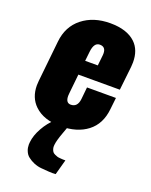

<svg xmlns="http://www.w3.org/2000/svg" viewBox="-156 -671 793 1011"><g transform="rotate(20 240.5 -166.0)"><path d="M284.2 256.3 307.6 170.9H293.9C292.3 170.9 287.4 170.6 279.1 169.9C270.8 169.3 264.9 168.4 261.5 167.2C258.1 166.1 253.3 164.1 247.1 161.4C240.9 158.6 236.4 155.3 233.6 151.4C230.9 147.5 228.5 142.4 226.6 136.2C224.6 130 224.1 122.9 225.1 114.7C226.7 97.8 233.2 74.1 244.4 43.7C255.6 13.3 262 -4.6 263.7 -9.8H185.1C161.9 10.7 142.5 35.2 126.7 63.5C110.9 91.8 101.7 118.7 99.1 144C98.5 148.9 98.1 153.6 98.1 158.2C98.1 170.6 100.1 181.6 104 191.4C109.2 205.1 116.7 215.5 126.5 222.7C136.2 230.5 147.7 237.1 160.9 242.7C174.1 248.2 187.8 251.6 202.1 252.9C216.5 254.2 230.8 255.4 245.1 256.3C252.3 256.7 259.1 256.9 265.6 257.1C272.1 257.2 278.3 257 284.2 256.3ZM220.7 10.7C282.6 10.7 332.8 -4.1 371.3 -33.7C409.9 -63.3 432.1 -106.4 438 -163.1L445.3 -229H283.2L276.4 -161.1C272.8 -129.9 258.5 -114.3 233.4 -114.3C214.5 -114.3 205.1 -127.4 205.1 -153.8C205.1 -158 205.4 -162.8 206.1 -168L217.3 -276.9H449.7L464.4 -409.7C465.3 -418.8 465.8 -427.6 465.8 -436C465.8 -481.6 452.5 -517.3 425.8 -543C393.9 -573.6 346.5 -588.9 283.7 -588.9C221.2 -588.9 169.2 -572.4 127.7 -539.6C86.2 -506.7 62.5 -461.3 56.6 -403.3L32.7 -174.8C31.7 -166 31.2 -157.6 31.2 -149.4C31.2 -103.5 45.9 -66.6 75.2 -38.6C109.7 -5.7 158.2 10.7 220.7 10.7ZM226.1 -357.4 231.9 -410.6C235.8 -446.1 248.5 -463.9 270 -463.9C292.5 -463.9 303.7 -451.3 303.7 -426.3C303.7 -423 303.5 -419.6 303.2 -416L296.9 -357.4Z"/></g></svg>

Font: Oswald
Style: Heavy
Weight: 800
Designer: Vernon Adams
Foundry: Vernon Adams
Version: 3.0; ttfautohint (v0.95.6-bc232) -l 8 -r 50 -G 200 -x 0 -w "